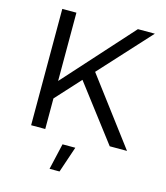

<svg xmlns="http://www.w3.org/2000/svg" viewBox="-131 -800 964 1116"><g transform="rotate(15 351.0 -241.5)"><path d="M383 -396 661 -700H559L189 -289V-700H104V0H189V-184L324 -332L577 0H681ZM273 217H333L386 60H309Z"/></g></svg>

Font: Juman Normal
Style: Regular
Weight: 300
Designer: Bandar Raffah (Arabic) Julieta Ulanovsky (Latin)
Foundry: Caramella
Version: Version 5.022;PS 005.022;hotconv 1.0.88;makeotf.lib2.5.64775